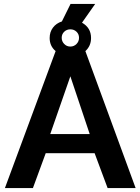

<svg xmlns="http://www.w3.org/2000/svg" viewBox="-20 -954 712 974"><path d="M413.1 -694.8 668 0H525.9L460 -176.8H211.9L147 0H4.9L262.2 -694.8Q231.9 -720.2 231.9 -761.2Q231.9 -791.5 248.5 -813.7Q265.1 -835.9 293.9 -845.2L337.9 -934.1H462.9L396 -838.9Q441.9 -813 441.9 -761.2Q441.9 -720.7 413.1 -694.8ZM293 -762.2Q293 -744.1 305.7 -731Q318.4 -717.8 336.9 -717.8Q355 -717.8 367.9 -730.7Q380.9 -743.7 380.9 -762.2Q380.9 -780.8 368.2 -793Q355.5 -805.2 336.9 -805.2Q318.4 -805.2 305.7 -793Q293 -780.8 293 -762.2ZM234.9 -273.9H435.1L336.9 -566.9Z"/></svg>

Font: Rawline
Style: Bold
Weight: 700
Designer: Matt McInerney, Pablo Impallari, Rodrigo Fuenzalida
Foundry: Matt McInerney, Pablo Impallari, Rodrigo Fuenzalida
Version: Version 4.020;PS 004.020;hotconv 1.0.88;makeotf.lib2.5.64775